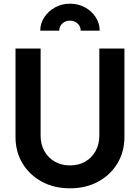

<svg xmlns="http://www.w3.org/2000/svg" viewBox="-20 -1008 758 1040"><path d="M359 12Q445 12 511.5 -24Q578 -60 616 -123Q654 -186 654 -266V-745H518V-273Q518 -226 497.5 -189.5Q477 -153 441.5 -132.5Q406 -112 359 -112Q313 -112 277 -132.5Q241 -153 220.5 -189.5Q200 -226 200 -273V-745H64V-266Q64 -186 102 -123Q140 -60 206.5 -24Q273 12 359 12ZM198 -842H301Q301 -865 317.5 -880.5Q334 -896 359 -896Q384 -896 400.5 -880.5Q417 -865 417 -842H520Q520 -881 498.5 -914.5Q477 -948 440.5 -968Q404 -988 359 -988Q315 -988 278.5 -968Q242 -948 220 -914.5Q198 -881 198 -842Z"/></svg>

Font: Plus Jakarta Sans
Style: Bold
Weight: 700
Designer: Gumpita Rahayu
Foundry: Tokotype
Version: Version 2.004; ttfautohint (v1.8.3)